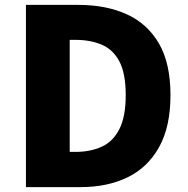

<svg xmlns="http://www.w3.org/2000/svg" viewBox="-20 -765 769 785"><path d="M86 0V-745H300Q414 -745 498.5 -706.5Q583 -668 630 -587Q677 -506 677 -376Q677 -247 630.5 -163.5Q584 -80 501.5 -40Q419 0 310 0ZM265 -144H289Q349 -144 395.5 -165Q442 -186 468 -237Q494 -288 494 -376Q494 -465 468 -514Q442 -563 395.5 -582.5Q349 -602 289 -602H265Z"/></svg>

Font: Noto Sans SC Black
Style: Regular
Weight: 900
Designer: Ryoko NISHIZUKA  (kana, bopomofo & ideographs); Paul D. Hunt (Latin, Greek & Cyrillic); Sandoll Communications , Soo-you
Foundry: Adobe
Version: Version 2.004-H2;hotconv 1.0.118;makeotfexe 2.5.65603